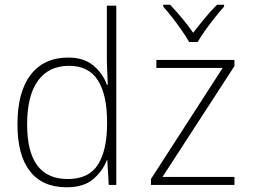

<svg xmlns="http://www.w3.org/2000/svg" viewBox="-20 -784 1076 814"><path d="M263 10Q160 10 107 -58Q54 -126 54 -257Q54 -394 110 -467Q166 -540 270 -540Q335 -540 375.5 -506.5Q416 -473 433 -425H437Q436 -454 434.5 -485Q433 -516 433 -544V-760H473V0H441L435 -105H433Q415 -58 374.5 -24Q334 10 263 10ZM267 -25Q357 -25 395.5 -86.5Q434 -148 434 -260V-266Q434 -382 395 -443.5Q356 -505 273 -505Q187 -505 141 -442Q95 -379 95 -256Q95 -25 267 -25ZM974 0H620V-25L924 -496H643V-530H974V-504L669 -34H974ZM930 -764V-756Q912 -736 890.5 -709Q869 -682 849.5 -654.5Q830 -627 818 -606H782Q770 -627 751 -654.5Q732 -682 711 -709Q690 -736 672 -756V-764H701Q726 -738 752.5 -706Q779 -674 799 -645Q821 -674 847.5 -706Q874 -738 900 -764Z"/></svg>

Font: Noto Sans Disp ExtLt
Style: Regular
Weight: 200
Designer: Monotype Design Team
Foundry: Monotype Imaging Inc.
Version: Version 2.000;GOOG;noto-source:20170915:90ef993387c0